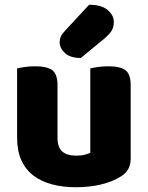

<svg xmlns="http://www.w3.org/2000/svg" viewBox="-20 -772 622 808"><path d="M52 -484Q63 -487 83.5 -490Q104 -493 128 -493Q178 -493 200 -476.5Q222 -460 222 -413V-193Q222 -152 242 -134.5Q262 -117 300 -117Q323 -117 337.5 -121Q352 -125 360 -129V-484Q371 -487 391.5 -490Q412 -493 436 -493Q486 -493 508 -476.5Q530 -460 530 -413V-104Q530 -54 488 -29Q453 -7 404.5 4.5Q356 16 299 16Q245 16 199.5 4Q154 -8 121 -33Q88 -58 70 -97.5Q52 -137 52 -193ZM355 -752Q407 -752 433 -730Q459 -708 459 -680Q459 -657 449 -641.5Q439 -626 415 -606L320 -528Q275 -528 253 -549Q231 -570 231 -594Q231 -606 235.5 -617Q240 -628 254 -643Z"/></svg>

Font: Baloo Chettan 2 ExtraBold
Style: Regular
Weight: 800
Designer: Maithili Shingre, Unnati Kotecha and Ek Type
Foundry: Ek Type
Version: Version 1.640;hotconv 1.0.111;makeotfexe 2.5.65597; ttfautoh